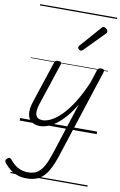

<svg xmlns="http://www.w3.org/2000/svg" viewBox="-193 -1001 946 1511"><g transform="rotate(10 280.0 -245.5)"><path d="M164 15Q124 15 97 -4Q70 -23 64 -63.5Q58 -104 79 -168L187 -494Q191 -506 197 -510.5Q203 -515 217 -515Q234 -515 240 -509Q246 -503 242 -491L133 -162Q119 -121 118.5 -92Q118 -63 133 -48.5Q148 -34 178 -34Q208 -34 246 -53.5Q284 -73 326.5 -115.5Q369 -158 412 -226Q455 -294 497 -391L530 -494Q535 -506 541.5 -510.5Q548 -515 561 -515Q579 -515 583.5 -507.5Q588 -500 584 -488L356 214Q331 292 302 342Q273 392 233 415.5Q193 439 131 439Q92 439 59.5 428Q27 417 0.5 396.5Q-26 376 -49 349Q-55 340 -56 331Q-57 322 -45 312Q-33 303 -26 303.5Q-19 304 -12 312Q19 351 54.5 370.5Q90 390 135 390Q180 390 209.5 370.5Q239 351 260.5 311.5Q282 272 302 211L437 -206Q401 -145 364 -102.5Q327 -60 291.5 -34Q256 -8 223.5 3.5Q191 15 164 15ZM377 -625Q371 -625 362.5 -632Q354 -639 354 -646Q354 -650 355.5 -654Q357 -658 361 -663L505 -827Q511 -835 515.5 -837.5Q520 -840 525 -840Q532 -840 540 -835Q548 -830 553 -822.5Q558 -815 558 -808Q558 -803 556.5 -799.5Q555 -796 550 -792L395 -634Q385 -625 377 -625ZM0 410H616V420H0ZM0 -20H616V0H0ZM0 -505H616V-500H0ZM0 -930H616V-920H0Z"/></g></svg>

Font: Playwrite DE LA Guides
Style: Regular
Weight: 400
Designer: Veronika Burian, José Scaglione
Foundry: TypeTogether
Version: Version 1.003